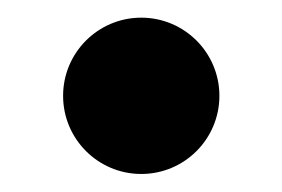

<svg xmlns="http://www.w3.org/2000/svg" viewBox="-20 -193 313 213"><path d="M50 -86.7C50 -38.8 88.8 0 136.7 0C184.6 0 223.4 -38.8 223.4 -86.7C223.4 -134.6 184.6 -173.4 136.7 -173.4C88.8 -173.4 50 -134.6 50 -86.7Z"/></svg>

Font: OpenLukyanov
Style: Regular
Weight: 400
Designer: Michail Lukyanov
Foundry: book-let.ru
Version: Version 2.1